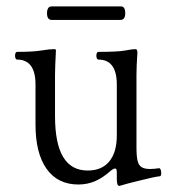

<svg xmlns="http://www.w3.org/2000/svg" viewBox="-20 -575 547 610"><path d="M351.1 -6.3V-27.8Q351.1 -39.6 346.2 -39.6Q340.3 -39.6 331.5 -32.2Q305.7 -9.3 281.2 1Q256.8 11.2 229 11.2Q163.6 11.2 128.2 -38.3Q92.8 -87.9 92.8 -179.7V-306.6Q92.8 -385.7 34.2 -385.7Q31.2 -385.7 29.5 -389.4Q27.8 -393.1 27.8 -397.9Q27.8 -403.3 29.5 -406.7Q31.2 -410.2 34.2 -410.2Q85 -410.2 111.3 -414.6Q137.7 -418.9 151.4 -418.9Q157.7 -418.9 157.7 -415.5Q154.8 -358.4 154.8 -337.9V-206.5Q154.8 -119.1 180.7 -76.2Q206.5 -33.2 258.8 -33.2Q303.2 -33.2 327.1 -62Q351.1 -90.8 351.1 -144.5V-306.6Q351.1 -385.7 292.5 -385.7Q289.6 -385.7 287.8 -389.4Q286.1 -393.1 286.1 -397.9Q286.1 -403.3 287.8 -406.7Q289.6 -410.2 292.5 -410.2Q355.5 -410.2 377.9 -414.6Q400.4 -418.9 410.2 -418.9Q413.6 -418.9 415 -416.3Q416.5 -413.6 416.5 -407.2Q413.6 -362.8 413.6 -337.9V-106Q413.6 -78.1 417.2 -63.7Q420.9 -49.3 430.2 -43.7Q439.5 -38.1 457 -38.1Q468.8 -38.1 484.9 -40.5Q488.3 -41 490.2 -36.4Q492.2 -31.7 492.2 -25.4Q492.2 -21 491.2 -18.1Q490.2 -15.1 488.3 -15.1Q470.2 -13.2 426.3 -2Q377.4 9.8 363.3 14.6Q360.4 15.6 358.9 15.6Q351.1 15.6 351.1 -6.3ZM129.4 -532.7Q129.4 -554.7 144.5 -554.7H364.3Q377.9 -554.7 377.9 -532.7Q377.9 -511.7 362.3 -511.7H144.5Q129.4 -511.7 129.4 -532.7Z"/></svg>

Font: JuniusX Light
Style: Regular
Weight: 300
Designer: Peter S. Baker
Foundry: Briery Creek Software
Version: Version 1.008